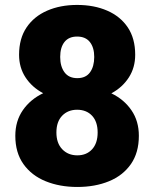

<svg xmlns="http://www.w3.org/2000/svg" viewBox="-20 -741 620 771"><path d="M537.6 -195.8Q537.6 -127.9 505.6 -82Q473.6 -36.1 417.7 -13.2Q361.8 9.8 290.5 9.8Q219.7 9.8 163.3 -13.2Q106.9 -36.1 74.2 -82Q41.5 -127.9 41.5 -195.8Q41.5 -254.9 71.8 -298.6Q102.1 -342.3 153.3 -366.7Q108.4 -390.6 82.5 -430.2Q56.6 -469.7 56.6 -521Q56.6 -586.4 86.7 -630.9Q116.7 -675.3 169.4 -698.2Q222.2 -721.2 289.6 -721.2Q357.9 -721.2 410.6 -698.2Q463.4 -675.3 493.2 -630.9Q522.9 -586.4 522.9 -521Q522.9 -469.7 497.3 -429.9Q471.7 -390.1 427.2 -366.2Q478 -341.8 507.8 -298.3Q537.6 -254.9 537.6 -195.8ZM358.4 -512.2Q358.4 -549.8 341.1 -572Q323.7 -594.2 289.6 -594.2Q256.3 -594.2 239 -572.5Q221.7 -550.8 221.7 -512.2Q221.7 -474.1 239 -450.7Q256.3 -427.2 290.5 -427.2Q324.7 -427.2 341.6 -450.7Q358.4 -474.1 358.4 -512.2ZM372.1 -209Q372.1 -252.4 349.6 -276.4Q327.1 -300.3 289.6 -300.3Q252.9 -300.3 229.7 -276.4Q206.5 -252.4 206.5 -209Q206.5 -166 230 -141.6Q253.4 -117.2 290.5 -117.2Q327.6 -117.2 349.9 -141.6Q372.1 -166 372.1 -209Z"/></svg>

Font: Vazirmatn RD Black
Style: Regular
Weight: 900
Designer: Saber Rastikerdar
Foundry: Saber Rastikerdar
Version: Version 32.102